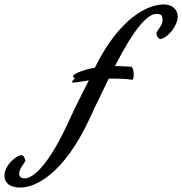

<svg xmlns="http://www.w3.org/2000/svg" viewBox="-257 -697 816 860"><path d="M56 -165C-33 34 -105 102 -147 102C-162 102 -171 94 -171 82C-171 58 -151 39 -143 24C-145 20 -147 -2 -162 -2C-180 -2 -237 40 -237 91C-237 115 -221 143 -165 143C-99 143 29 83 144 -165C147 -172 177 -237 230 -345H249C275 -345 310 -344 332 -340C336 -340 338 -340 339 -343C341 -348 342 -355 342 -363C342 -379 338 -397 330 -398C307 -400 278 -401 258 -401C345 -572 405 -635 444 -635C468 -635 471 -624 471 -607C471 -582 451 -568 443 -548C444 -550 446 -523 461 -522C500 -530 539 -585 539 -623C539 -647 523 -677 475 -677C408 -677 280 -621 168 -394C106 -383 70 -363 70 -356C70 -351 77 -349 77 -345C77 -344 70 -337 67 -334L66 -330C66 -327 69 -327 72 -327C82 -327 106 -332 141 -337C132 -318 80 -219 56 -165Z"/></svg>

Font: Oregano
Style: Italic
Weight: 400
Italic angle: -12°
Designer: Astigmatic (AOETI)
Foundry: Astigmatic (AOETI)
Version: Version 1.000